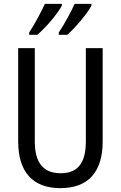

<svg xmlns="http://www.w3.org/2000/svg" viewBox="-20 -963 625 993"><path d="M453 -934V-943H366C351 -909 313 -837 284 -795V-783H328C368 -818 432 -893 453 -934ZM300 -934V-943H212C196 -907 160 -839 131 -795V-783H173C220 -823 277 -891 300 -934ZM511 -232V-714H424V-232C424 -121 383 -67 294 -67C206 -67 160 -119 160 -231V-714H74V-232C74 -73 150 10 292 10C438 10 511 -75 511 -232Z"/></svg>

Font: Noto Sans Malayalam Condensed
Style: Regular
Weight: 400
Width: 3
Designer: Jelle Bosma - Monotype Design Team
Foundry: Monotype Imaging Inc.
Version: Version 2.104